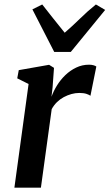

<svg xmlns="http://www.w3.org/2000/svg" viewBox="-20 -860 502 880"><path d="M46 0 111 -475 59 -501 66 -538.5 205 -563 227.5 -549 221 -459.5 216 -416.5Q225 -442 241 -468Q257 -494 279.2 -515.5Q301.5 -537 329 -550.2Q356.5 -563.5 388 -563.5Q399 -563.5 408.2 -561Q417.5 -558.5 421.5 -555L394.5 -421Q390 -425 377 -429.5Q364 -434 343.5 -434Q325.5 -434 307.5 -429Q289.5 -424 272.2 -414.8Q255 -405.5 241 -391.8Q227 -378 217 -360L167.5 0ZM228.5 -622 128.5 -817 173.5 -839.5Q198.5 -808 224.2 -775.2Q250 -742.5 276.5 -710Q313.5 -742 347 -775Q380.5 -808 419.5 -839.5L462 -814.5L304.5 -622Z"/></svg>

Font: Merriweather 28pt SemiBold
Style: Italic
Weight: 600
Italic angle: -7.8°
Version: Version 2.101